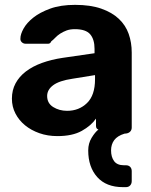

<svg xmlns="http://www.w3.org/2000/svg" viewBox="-20 -550 620 790"><path d="M486 220Q417 220 380 178.5Q343 137 343 69Q343 40 357 17Q371 -6 385 -17Q375 -20 375 -32V-62Q355 -33 316.5 -11.5Q278 10 216 10Q176 10 142 -2Q108 -14 83 -34.5Q58 -55 43.5 -83Q29 -111 29 -144Q29 -179 44 -207Q59 -235 86.5 -256Q114 -277 152.5 -291Q191 -305 238 -312L369 -331V-349Q369 -388 351 -409Q333 -430 288 -430Q268 -430 253.5 -424.5Q239 -419 227.5 -411.5Q216 -404 207.5 -395Q199 -386 191 -380Q187 -370 178 -370H86Q76 -370 69.5 -376.5Q63 -383 64 -392Q64 -409 77 -432.5Q90 -456 117 -477.5Q144 -499 186.5 -514.5Q229 -530 289 -530Q352 -530 396.5 -514.5Q441 -499 469 -472.5Q497 -446 509.5 -410.5Q522 -375 522 -334V-25Q522 -16 516.5 -9.5Q511 -3 501 -1L492 0Q463 9 450 26.5Q437 44 437 69Q437 96 449.5 113Q462 130 490 130H498Q509 130 515.5 136.5Q522 143 522 154V195Q522 206 515.5 213Q509 220 498 220ZM256 -94Q305 -94 338 -126Q371 -158 371 -224V-241L278 -226Q224 -218 199 -199.5Q174 -181 174 -155Q174 -125 199 -109.5Q224 -94 256 -94Z"/></svg>

Font: Fz Rubik SemBd
Style: Regular
Weight: 600
Designer: Hubert and Fischer
Foundry: Hubert and Fischer
Version: Vit hóa bi FontZin.com